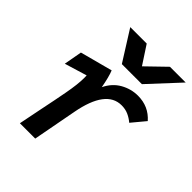

<svg xmlns="http://www.w3.org/2000/svg" viewBox="-220 -916 1040 1040"><g transform="rotate(45 300.0 -395.5)"><path d="M134 -107.5Q163 -248.5 171 -293.5Q185.5 -371.5 185.5 -419.5Q185.5 -433 185 -439L56.5 -400L75.5 -504.5L261.5 -554Q275.5 -520 288 -452Q314 -505.5 360.8 -531.8Q407.5 -558 459.5 -558Q541.5 -558 594 -498L529.5 -420.5Q509.5 -437.5 486.2 -448Q463 -458.5 433.5 -458.5Q316 -458.5 277.5 -252L230 0H112.5ZM167 -791H293L362 -685.5L471 -791H591.5L430 -617H276.5Z"/></g></svg>

Font: JuliaMono SemiBoldItalic
Style: Regular
Weight: 600
Italic angle: -9°
Monospace: yes
Designer: cormullion
Foundry: corm
Version: Version 0.049; ttfautohint (v1.8.4)